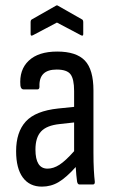

<svg xmlns="http://www.w3.org/2000/svg" viewBox="-20 -687 426 715"><path d="M136 8Q90 8 65 -26Q40 -60 40 -124Q40 -195 76 -234.5Q112 -274 197 -283L256 -289V-348Q256 -393 242.5 -410.5Q229 -428 191 -428Q124 -428 127 -364Q127 -354 119 -354H68Q58 -354 56 -368Q51 -427 87 -461Q123 -495 193 -495Q264 -495 296 -461.5Q328 -428 328 -350V-120Q328 -81 329.5 -54Q331 -27 333 -11Q334 0 326 0H276Q269 0 267 -11Q264 -32 262 -65Q227 -26 198.5 -9Q170 8 136 8ZM112 -130Q112 -59 157 -59Q179 -59 201.5 -73.5Q224 -88 256 -124V-231L202 -225Q154 -220 133 -197.5Q112 -175 112 -130ZM103 -556Q94 -551 94 -560V-604Q94 -613 99 -615L187 -665Q192 -669 197 -665L285 -615Q290 -613 290 -604V-560Q290 -551 281 -556L192 -603Z"/></svg>

Font: Sofia Sans Cond
Style: Regular
Weight: 400
Width: 3
Designer: Botio Nikoltchev, Ani Petrova
Foundry: lettersoup
Version: Version 4.100; ttfautohint (v1.8.3)